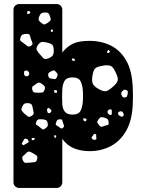

<svg xmlns="http://www.w3.org/2000/svg" viewBox="-20 -730 702 940"><path d="M73 190Q62 190 54 182Q46 174 46 163V-683Q46 -694 54 -702Q62 -710 73 -710H258Q269 -710 277 -702Q285 -694 285 -683V-473Q308 -502 337 -516Q366 -530 418 -530Q476 -530 522.5 -507Q569 -484 598 -433.5Q627 -383 630 -299Q631 -277 631 -260Q631 -243 630 -220Q627 -142 598.5 -91Q570 -40 523 -15Q476 10 418 10Q376 10 342 -4Q308 -18 285 -50V163Q285 174 277 182Q269 190 258 190ZM123 -677 114 -674 112 -662H123L129 -669ZM202 -669Q188 -669 182 -664.5Q176 -660 171 -647Q167 -635 171 -629Q175 -623 185 -616Q193 -609 198.5 -610.5Q204 -612 213 -618Q222 -624 226 -628.5Q230 -633 227 -643Q223 -656 219 -662.5Q215 -669 202 -669ZM239 -585H231L228 -579L233 -572L239 -577ZM131 -540Q128 -551 126 -557.5Q124 -564 113 -564Q98 -564 91 -561Q84 -558 80 -545Q76 -533 82 -528.5Q88 -524 99 -516Q109 -509 115 -504Q121 -499 132 -506Q142 -513 138.5 -520.5Q135 -528 131 -540ZM243 -488Q242 -506 234.5 -512Q227 -518 209 -522Q192 -526 183 -524Q174 -522 164 -507Q156 -493 160 -485Q164 -477 175 -464Q186 -451 193 -444.5Q200 -438 216 -444Q234 -451 239 -460Q244 -469 243 -488ZM511 -486 505 -479V-470L513 -471L519 -478ZM344 -442 335 -445 331 -435 340 -432 348 -433ZM546 -376Q536 -398 526 -405Q516 -412 492 -410Q465 -406 452 -399.5Q439 -393 434 -367Q428 -337 433.5 -322Q439 -307 465 -293Q490 -279 504 -285Q518 -291 539 -311Q557 -328 557 -341Q557 -354 546 -376ZM121 -377Q117 -382 113.5 -384Q110 -386 104 -384Q98 -382 98 -378Q98 -374 98 -367Q98 -360 107 -357Q116 -355 120 -361Q126 -371 121 -377ZM252 -380Q245 -387 240 -385Q235 -383 227 -379Q220 -375 217.5 -371.5Q215 -368 216 -360Q218 -352 221 -349Q224 -346 232 -345Q242 -344 248 -343Q254 -342 258 -351Q263 -361 261.5 -366.5Q260 -372 252 -380ZM335 -169Q363 -169 372.5 -184.5Q382 -200 385 -227Q388 -260 385 -293Q382 -320 372.5 -335.5Q363 -351 335 -351Q307 -351 297 -335.5Q287 -320 285 -293Q284 -271 284 -256.5Q284 -242 285 -219Q287 -195 298.5 -182Q310 -169 335 -169ZM186 -319Q177 -325 171.5 -325.5Q166 -326 158 -320Q147 -313 141 -308Q135 -303 138 -291Q142 -278 149.5 -277Q157 -276 170 -276Q182 -276 188 -277.5Q194 -279 198 -290Q202 -301 198.5 -306.5Q195 -312 186 -319ZM599 -289Q592 -292 588 -290.5Q584 -289 579 -284Q570 -275 575 -265Q578 -257 581.5 -254.5Q585 -252 593 -253Q600 -254 601.5 -258Q603 -262 605 -269Q606 -277 606 -281Q606 -285 599 -289ZM260 -284 255 -289 244 -288 247 -276H258ZM119 -225Q106 -226 99.5 -222Q93 -218 88 -206Q83 -194 86.5 -188.5Q90 -183 99 -174Q110 -165 116 -160Q122 -155 134 -162Q146 -169 145 -177Q144 -185 141 -198Q139 -211 135.5 -217Q132 -223 119 -225ZM227 -195Q223 -198 221 -200.5Q219 -203 215 -200Q210 -198 210 -195Q210 -192 211 -187Q212 -182 213 -179.5Q214 -177 219 -176Q226 -175 231 -184Q233 -188 231.5 -190Q230 -192 227 -195ZM527 -181Q527 -186 527.5 -189.5Q528 -193 523 -194Q514 -197 508 -188Q504 -182 509 -174Q516 -165 524 -168Q528 -169 527.5 -172.5Q527 -176 527 -181ZM582 -179Q578 -186 569 -185Q559 -183 558 -175Q557 -168 566 -163Q572 -160 575 -158.5Q578 -157 583 -162Q587 -166 586 -169.5Q585 -173 582 -179ZM488 -155Q476 -158 470.5 -154.5Q465 -151 459 -140Q454 -132 457.5 -127.5Q461 -123 467 -115Q472 -110 476 -109.5Q480 -109 487 -112Q498 -117 505.5 -117.5Q513 -118 512 -130Q511 -143 505.5 -147.5Q500 -152 488 -155ZM405 -144 397 -151 387 -150 389 -140 398 -135ZM213 -129Q210 -140 204 -142.5Q198 -145 186 -146Q174 -147 167.5 -145Q161 -143 157 -132Q153 -121 159.5 -118Q166 -115 174 -108Q182 -102 186.5 -98Q191 -94 199 -99Q209 -106 212.5 -111.5Q216 -117 213 -129ZM289 -127Q286 -135 285 -140.5Q284 -146 275 -146Q264 -146 260.5 -142Q257 -138 254 -128Q251 -120 255 -117.5Q259 -115 266 -110Q273 -105 277.5 -102Q282 -99 288 -104Q295 -110 293.5 -114.5Q292 -119 289 -127ZM451 -61Q451 -66 451 -69.5Q451 -73 446 -74Q441 -76 439.5 -73.5Q438 -71 435 -66Q431 -62 429 -59.5Q427 -57 430 -52Q437 -43 447 -46Q453 -48 452 -51.5Q451 -55 451 -61ZM255 -66 247 -69 245 -61 250 -53 255 -60ZM152 -52 144 -55 135 -54 136 -43 146 -45ZM120 -39Q118 -49 106 -51Q101 -52 99 -49Q97 -46 94 -41Q91 -34 88 -30.5Q85 -27 90 -22Q95 -17 98.5 -20.5Q102 -24 109 -27Q114 -30 117.5 -31.5Q121 -33 120 -39ZM139 19Q129 13 123 12Q117 11 109 19Q97 29 91.5 35Q86 41 92 55Q98 68 106.5 67.5Q115 67 129 66Q143 65 151 63.5Q159 62 162 48Q165 35 158 30.5Q151 26 139 19Z"/></svg>

Font: Rubik Moonrocks
Style: Regular
Weight: 400
Designer: Hubert and Fischer, NaN
Foundry: Hubert and Fischer, NaN
Version: Version 2.200